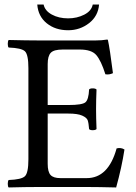

<svg xmlns="http://www.w3.org/2000/svg" viewBox="-20 -823 597 845"><path d="M416 -803.2Q412.1 -752.4 372.1 -721.2Q332 -689.9 279.8 -689.9Q223.6 -689.9 185.8 -720.5Q147.9 -751 144 -803.2H171.9Q177.7 -775.4 208.3 -758.8Q238.8 -742.2 279.8 -742.2Q318.8 -742.2 350.8 -758.5Q382.8 -774.9 388.2 -803.2ZM280.8 -360.8Q341.8 -360.8 356 -372.8Q370.1 -384.8 372.1 -429.2Q376 -434.1 387.9 -434.1Q399.9 -434.1 404.8 -429.2Q402.8 -381.3 402.8 -342.8Q402.8 -306.6 404.8 -254.9Q399.9 -250 387.9 -250Q376 -250 372.1 -254.9Q370.1 -281.7 366 -293.5Q361.8 -305.2 341.8 -314.2Q321.8 -323.2 280.8 -323.2H189.9V-102.1Q189.9 -66.9 202.4 -53Q214.8 -39.1 246.1 -39.1H361.8Q457 -39.1 493.2 -169.9Q512.2 -174.8 527.8 -165Q515.6 -85.9 491.2 2Q411.1 0 362.8 0H147.9Q91.8 0 18.1 2Q14.2 -2 14.2 -13.9Q14.2 -25.9 18.1 -30.8Q74.2 -32.7 89.6 -47.4Q105 -62 105 -122.1V-522.9Q105 -583 89.6 -597.4Q74.2 -611.8 18.1 -613.8Q14.2 -617.7 14.2 -629.9Q14.2 -642.1 18.1 -647Q98.1 -645 147 -645H401.9Q427.7 -645 451.2 -648.9Q455.1 -648.9 455.1 -646Q462.9 -611.8 477.1 -501Q460.9 -493.2 443.8 -496.1Q424.8 -556.2 403.8 -580.6Q382.8 -605 331.1 -605H255.9Q216.8 -605 203.4 -590.6Q189.9 -576.2 189.9 -541V-360.8Z"/></svg>

Font: Linux Libertine
Style: Regular
Weight: 400
Designer: Philipp H. Poll
Foundry: Philipp H. Poll
Version: Version 5.3.0 ; ttfautohint (v0.9)